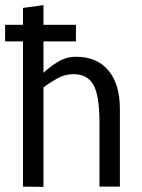

<svg xmlns="http://www.w3.org/2000/svg" viewBox="-22 -730 557 751"><path d="M148 1 68 0V-568H-2V-633H68V-699L148 -710V-633H275V-568H148V-445Q174 -470 206 -489Q238 -508 275 -508Q357 -508 402 -454.5Q447 -401 447 -302V0H367V-250Q367 -358 343 -399Q319 -440 265 -440Q232 -440 201.5 -423Q171 -406 148 -388Z"/></svg>

Font: Epunda Sans
Style: Regular
Weight: 400
Designer: Simon Atzbach
Foundry: typofactur
Version: Version 2.204; ttfautohint (v1.8.4.7-5d5b)